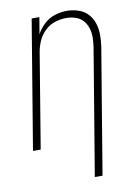

<svg xmlns="http://www.w3.org/2000/svg" viewBox="-101 -809 778 1080"><g transform="rotate(-10 288.0 -269.0)"><path d="M351 205H395L514 -510Q519 -544 519 -578Q519 -612 509 -643.5Q499 -675 477 -698.5Q455 -722 423 -732.5Q391 -743 358 -743Q324 -743 290 -732.5Q256 -722 228.5 -697Q201 -672 184 -640L200 -735H156L34 0H78L167 -538Q172 -570 185.5 -601.5Q199 -633 224.5 -658Q250 -683 282.5 -693.5Q315 -704 348 -704Q348 -704 348 -704Q348 -704 348 -704Q375 -704 400.5 -695.5Q426 -687 443 -668Q460 -649 468 -623.5Q476 -598 475.5 -571Q475 -544 471 -516Z"/></g></svg>

Font: Iosevka Sparkle XLtObl
Style: Regular
Weight: 200
Italic angle: -9°
Designer: Belleve Invis
Foundry: Belleve Invis
Version: Version 4.5.0; ttfautohint (v1.8.3)